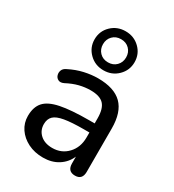

<svg xmlns="http://www.w3.org/2000/svg" viewBox="-189 -890 913 1007"><g transform="rotate(30 267.5 -386.5)"><path d="M274 -546Q223 -546 188 -580.5Q153 -615 153 -664Q153 -714 188 -748Q223 -782 274 -782Q325 -782 360 -748Q395 -714 395 -664Q395 -615 360 -580.5Q325 -546 274 -546ZM274 -594Q305 -594 324.5 -614Q344 -634 344 -664Q344 -694 324.5 -714Q305 -734 274 -734Q243 -734 223.5 -714Q204 -694 204 -664Q204 -634 223.5 -614Q243 -594 274 -594ZM228 9Q177 9 137 -11Q97 -31 74 -65Q51 -99 51 -141Q51 -195 78 -225.5Q105 -256 168.5 -269Q232 -282 341 -282H374V-312Q374 -371 350 -396.5Q326 -422 270 -422Q236 -422 202 -413.5Q168 -405 130 -385Q111 -376 97.5 -382.5Q84 -389 79.5 -403.5Q75 -418 80.5 -432.5Q86 -447 104 -455Q147 -477 190 -486.5Q233 -496 272 -496Q370 -496 417.5 -449Q465 -402 465 -303V-41Q465 7 421 7Q376 7 376 -41V-82Q358 -40 319.5 -15.5Q281 9 228 9ZM374 -227H342Q267 -227 224 -219.5Q181 -212 163 -194.5Q145 -177 145 -146Q145 -108 172 -83.5Q199 -59 245 -59Q301 -59 337.5 -98Q374 -137 374 -197Z"/></g></svg>

Font: Chiron GoRound TC
Style: Regular
Weight: 400
Designer: Ryoko NISHIZUKA 西塚涼子 (kana, bopomofo & ideographs); Paul D. Hunt (Latin, Greek & Cyrillic); Sandoll Communications 산돌커뮤니
Foundry: Adobe
Version: Version 1.000;hotconv 1.1.1;makeotfexe 2.6.0